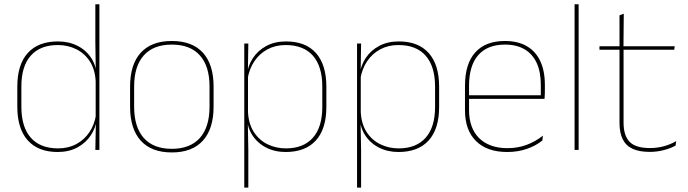

<svg xmlns="http://www.w3.org/2000/svg" viewBox="-20 -684 3140 876"><path d="M243 9.5Q154 9.5 106.5 -43.8Q59 -97 59 -197V-289.5Q59 -389.5 106.8 -442.2Q154.5 -495 244.5 -495Q294.5 -495 334.5 -474.5Q374.5 -454 397.8 -417Q421 -380 421.5 -330H427.5L416.5 -313.5Q413.5 -368.5 389.2 -405Q365 -441.5 327 -460Q289 -478.5 243.5 -478.5Q163.5 -478.5 120.5 -430.2Q77.5 -382 77.5 -289.5V-197Q77.5 -104.5 120.5 -55.8Q163.5 -7 245 -7Q291.5 -7 328 -26.5Q364.5 -46 388 -81Q411.5 -116 418.5 -162.5L427.5 -144H422Q417.5 -101.5 394.5 -66.8Q371.5 -32 333 -11.2Q294.5 9.5 243 9.5ZM415 0 417.5 -130.5 416.5 -138V-346.5L417 -356L415 -494.5V-664.5H433.5V0Z M764 11.5Q670.5 11.5 622 -42.5Q573.5 -96.5 573.5 -197.5V-289Q573.5 -390 622.2 -443.5Q671 -497 764 -497Q857 -497 905.8 -443.5Q954.5 -390 954.5 -289V-197.5Q954.5 -96.5 905.8 -42.5Q857 11.5 764 11.5ZM764 -5Q847.5 -5 891.8 -54.5Q936 -104 936 -197.5V-289Q936 -382 892 -431.2Q848 -480.5 764 -480.5Q680 -480.5 636 -431.2Q592 -382 592 -289V-197.5Q592 -104 636 -54.5Q680 -5 764 -5Z M1283.5 9.5Q1233.5 9.5 1193.8 -11Q1154 -31.5 1130.5 -68.5Q1107 -105.5 1106.5 -155.5H1100.5L1111.5 -172Q1114.5 -117.5 1138.8 -80.8Q1163 -44 1201.2 -25.5Q1239.5 -7 1284.5 -7Q1364.5 -7 1407.5 -55.5Q1450.5 -104 1450.5 -196V-288.5Q1450.5 -381 1407.8 -429.8Q1365 -478.5 1283 -478.5Q1237 -478.5 1200.5 -459Q1164 -439.5 1140.5 -404.5Q1117 -369.5 1109.5 -323L1100.5 -341.5H1106Q1111 -384 1133.8 -418.8Q1156.5 -453.5 1195 -474.2Q1233.5 -495 1285 -495Q1374.5 -495 1421.8 -441.8Q1469 -388.5 1469 -288.5V-196Q1469 -96 1421.2 -43.2Q1373.5 9.5 1283.5 9.5ZM1094.5 172V-485.5H1113L1111 -356L1111.5 -346.5V-138L1110.5 -130.5L1113 0V172Z M1798 9.5Q1748 9.5 1708.2 -11Q1668.5 -31.5 1645 -68.5Q1621.5 -105.5 1621 -155.5H1615L1626 -172Q1629 -117.5 1653.2 -80.8Q1677.5 -44 1715.8 -25.5Q1754 -7 1799 -7Q1879 -7 1922 -55.5Q1965 -104 1965 -196V-288.5Q1965 -381 1922.2 -429.8Q1879.5 -478.5 1797.5 -478.5Q1751.5 -478.5 1715 -459Q1678.5 -439.5 1655 -404.5Q1631.5 -369.5 1624 -323L1615 -341.5H1620.5Q1625.5 -384 1648.2 -418.8Q1671 -453.5 1709.5 -474.2Q1748 -495 1799.5 -495Q1889 -495 1936.2 -441.8Q1983.5 -388.5 1983.5 -288.5V-196Q1983.5 -96 1935.8 -43.2Q1888 9.5 1798 9.5ZM1609 172V-485.5H1627.5L1625.5 -356L1626 -346.5V-138L1625 -130.5L1627.5 0V172Z M2294 9.5Q2202.5 9.5 2152 -40.2Q2101.5 -90 2101.5 -180.5V-292.5Q2101.5 -392.5 2148.2 -444.8Q2195 -497 2284 -497Q2342.5 -497 2383.2 -473.5Q2424 -450 2445 -405.2Q2466 -360.5 2466 -296.5V-279.5Q2466 -268.5 2465.8 -257.5Q2465.5 -246.5 2464.5 -233H2447.5Q2447.5 -250.5 2447.5 -266.5Q2447.5 -282.5 2447.5 -296Q2447.5 -355.5 2428.8 -396.5Q2410 -437.5 2373.5 -459Q2337 -480.5 2284 -480.5Q2204 -480.5 2162 -432.5Q2120 -384.5 2120 -292.5V-243.5V-239.5V-181Q2120 -140 2131.8 -108Q2143.5 -76 2166 -53.8Q2188.5 -31.5 2221 -19.8Q2253.5 -8 2294.5 -8Q2342 -8 2382 -22.8Q2422 -37.5 2457 -65L2454.5 -43Q2425 -19 2384 -4.8Q2343 9.5 2294 9.5ZM2110 -233V-249.5H2458V-233Z M2601.5 0V-664.5H2620V0Z M2945 9Q2896.5 9 2866 -5.2Q2835.5 -19.5 2821 -49Q2806.5 -78.5 2806.5 -123V-462.5H2825V-124.5Q2825 -65.5 2852.5 -37Q2880 -8.5 2945.5 -8.5Q2976.5 -8.5 3006.8 -16.2Q3037 -24 3065 -40L3062.5 -20Q3039.5 -7 3008.2 1Q2977 9 2945 9ZM2715 -457V-473H3058.5L3056 -457ZM2806.5 -468V-614L2826 -621.5L2824.5 -468Z"/></svg>

Font: Anek Bangla Medium Thin
Style: Regular
Weight: 250
Version: Version 1.003